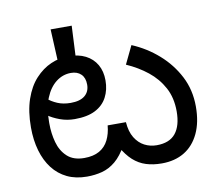

<svg xmlns="http://www.w3.org/2000/svg" viewBox="-73 -709 917 807"><g transform="rotate(-10 386.0 -306.0)"><path d="M555 12Q518 12 488 2.5Q458 -7 433.5 -29Q409 -51 387 -90L408 -91Q385 -49 358 -26.5Q331 -4 300.5 4Q270 12 236 12Q188 12 151.5 -5.5Q115 -23 90 -55.5Q65 -88 52 -133Q39 -178 39 -232Q39 -301 56.5 -352Q74 -403 104 -435.5Q134 -468 170.5 -484Q207 -500 245 -500Q288 -500 318.5 -484.5Q349 -469 365.5 -440.5Q382 -412 382 -373Q382 -333 365.5 -301.5Q349 -270 315 -252.5Q281 -235 227 -235Q194 -235 164 -246Q134 -257 111.5 -273Q89 -289 76 -304L100 -366Q108 -355 124.5 -340.5Q141 -326 165.5 -315.5Q190 -305 222 -305Q262 -305 282.5 -322Q303 -339 303 -369Q303 -398 287 -413.5Q271 -429 244 -429Q209 -429 180.5 -407Q152 -385 135 -343.5Q118 -302 118 -242V-234Q118 -193 128.5 -154.5Q139 -116 165.5 -91.5Q192 -67 238 -67Q277 -67 302.5 -81.5Q328 -96 341.5 -123Q355 -150 358 -185H436Q439 -144 455 -118Q471 -92 495 -79.5Q519 -67 547 -67Q602 -67 628 -99.5Q654 -132 654 -193Q654 -251 630.5 -294.5Q607 -338 567.5 -369.5Q528 -401 478 -423L515 -500Q577 -474 627 -430Q677 -386 707 -328Q737 -270 737 -199Q737 -132 714.5 -84.5Q692 -37 651.5 -12.5Q611 12 555 12ZM282 -624 275 -478H199L192 -624Z"/></g></svg>

Font: utelugu05
Style: Book
Weight: 400
Designer: Jelle Bosma - Monotype Design Team
Foundry: Monotype Imaging Inc.
Version: Version 2.003